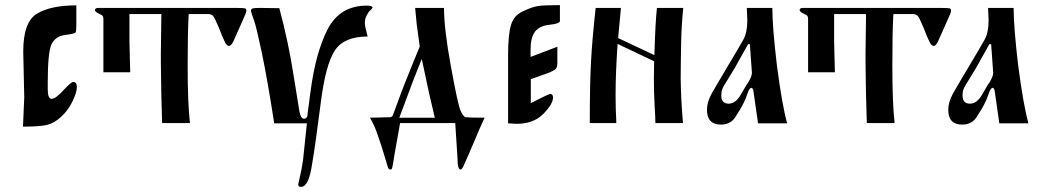

<svg xmlns="http://www.w3.org/2000/svg" viewBox="-20 -482 4078 752"><path d="M70 14Q70 4 72.5 -43.5Q75 -91 75 -101L71 -280Q71 -395 124 -428Q178 -461 279 -461V-384Q279 -360 276 -355Q274 -350 235 -345Q197 -340 182 -309Q167 -278 167 -159Q167 -159 167 -132Q167 -95 182 -95Q198 -95 229 -129Q258 -161 267 -161Q281 -161 281 -141Q281 -120 264 -85Q247 -50 220 -25Q192 1 163 7.5Q134 14 70 14Z M487 -319Q487 -310 488.5 -258Q490 -206 490 -199H385V-406Q385 -417 381 -421Q379 -423 371.5 -426.5Q364 -430 358 -434Q352 -438 352 -442Q352 -451 365 -451H898Q932 -451 938.5 -449.5Q945 -448 945 -440Q945 -432 927 -394L894 -320Q885 -302 877 -302Q869 -302 861.5 -316Q854 -330 837 -374Q820 -415 814 -420Q808 -427 793 -427H719Q715 -356 715 -227Q715 -74 724 0H615Q611 -113 610 -240Q610 -255 610 -273L612 -427H487Z M1182 1H1054Q1028 -167 1005 -278Q984 -376 976 -399Q964 -432 963 -439Q963 -447 970 -449Q977 -451 997 -451L1074 -450Q1110 -316 1130 -186L1153 -44Q1158 -17 1171 -17Q1185 -17 1185 -39L1196 -122Q1216 -275 1263 -367Q1311 -460 1417 -460Q1439 -460 1439 -452Q1436 -447 1430 -441Q1424 -437 1416.5 -422.5Q1409 -408 1409 -392Q1409 -378 1420 -339Q1328 -339 1292 -285Q1255 -230 1236 -77Q1215 88 1202 163Q1189 250 1159 250Q1148 250 1148 240L1153 218Q1162 180 1167 144Q1171 110 1182 1Z M1763 0H1547L1525 124L1521 149Q1517 173 1515.5 177.5Q1514 182 1508 182Q1501 182 1498 169L1492 149Q1472 81 1459 46Q1449 14 1429 -21L1510 -23Q1516 -25 1518 -29Q1520 -33 1530 -61Q1540 -88 1551 -118Q1555 -130 1597 -234L1624 -300L1612 -388L1606 -451H1719Q1719 -369 1746 -222Q1773 -74 1783 -51Q1793 -26 1804 -23Q1820 -21 1878 -21Q1868 0 1857.5 24.5Q1847 49 1834.5 78.5Q1822 108 1815 124L1799 160Q1790 182 1784 182Q1772 182 1772 139ZM1544 -21H1683Q1664 -101 1661 -115Q1655 -143 1642 -204L1632 -251Q1602 -179 1544 -21Z M1970 1V-265Q1970 -349 1982 -386Q1994 -423 2029 -438Q2064 -455 2088 -458.5Q2112 -462 2173 -462V-399Q2171 -389 2132 -385Q2093 -381 2075.5 -358Q2058 -335 2058 -287V-259L2163 -299V-237Q2163 -219 2156.5 -212Q2150 -205 2124 -195L2059 -172V-78Q2068 -82 2087 -92Q2106 -102 2115 -106Q2133 -114 2135 -114Q2146 -114 2146 -100Q2146 -74 2107 -35Q2069 3 2003 3Z M2399 -310Q2391 -198 2391 -107Q2391 -60 2394 0H2290Q2290 -159 2295 -243Q2299 -323 2313 -451H2412Q2402 -349 2401 -333L2543 -266Q2547 -399 2553 -451H2656Q2649 -379 2648 -323Q2646 -221 2646 -174Q2647 -93 2655 0H2547Q2547 -17 2544 -68Q2541 -119 2541 -171Q2541 -204 2542 -242Z M3063 1H2949Q2937 -83 2932 -118Q2930 -138 2923 -138Q2915 -138 2907 -114Q2895 -76 2864 -30Q2845 6 2804 6Q2749 6 2749 -52Q2749 -81 2766 -113Q2774 -128 2828.5 -219.5Q2883 -311 2891 -326Q2907 -354 2907 -402L2905 -451H3005Q3005 -376 3023 -225Q3043 -71 3063 1ZM2917 -309H2910L2858 -216L2833 -175Q2813 -144 2809 -133Q2805 -124 2805 -108Q2805 -76 2834 -76Q2862 -76 2883 -114L2904 -150L2909 -157Q2925 -182 2925 -197Z M3247 -319Q3247 -310 3248.5 -258Q3250 -206 3250 -199H3145V-406Q3145 -417 3141 -421Q3139 -423 3131.5 -426.5Q3124 -430 3118 -434Q3112 -438 3112 -442Q3112 -451 3125 -451H3658Q3692 -451 3698.5 -449.5Q3705 -448 3705 -440Q3705 -432 3687 -394L3654 -320Q3645 -302 3637 -302Q3629 -302 3621.5 -316Q3614 -330 3597 -374Q3580 -415 3574 -420Q3568 -427 3553 -427H3479Q3475 -356 3475 -227Q3475 -74 3484 0H3375Q3371 -113 3370 -240Q3370 -255 3370 -273L3372 -427H3247Z M4008 1H3894Q3882 -83 3877 -118Q3875 -138 3868 -138Q3860 -138 3852 -114Q3840 -76 3809 -30Q3790 6 3749 6Q3694 6 3694 -52Q3694 -81 3711 -113Q3719 -128 3773.5 -219.5Q3828 -311 3836 -326Q3852 -354 3852 -402L3850 -451H3950Q3950 -376 3968 -225Q3988 -71 4008 1ZM3862 -309H3855L3803 -216L3778 -175Q3758 -144 3754 -133Q3750 -124 3750 -108Q3750 -76 3779 -76Q3807 -76 3828 -114L3849 -150L3854 -157Q3870 -182 3870 -197Z"/></svg>

Font: Pochaevsk Unicode
Style: Normal
Weight: 400
Version: Version 1.1